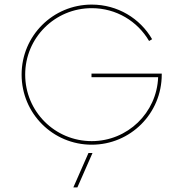

<svg xmlns="http://www.w3.org/2000/svg" viewBox="-20 -623 789 837"><path d="M378.9 -302.2V-286.6H669.4C663.6 -131.3 536.1 -7.8 379.9 -7.8C219.2 -7.8 89.8 -137.2 89.8 -297.9C89.8 -458 219.2 -587.4 379.9 -587.4C486.8 -587.4 579.6 -530.3 629.9 -444.3L643.1 -452.1C590.8 -543 492.2 -603 379.9 -603C210.4 -603 74.2 -466.8 74.2 -297.9C74.2 -128.4 210.4 7.8 379.9 7.8C548.8 7.8 685.1 -128.4 685.1 -297.9V-302.2ZM299.8 193.8H317.4L383.3 43.9H365.7Z"/></svg>

Font: Now Thin
Style: Regular
Weight: 100
Designer: Alfredo Marco Pradil
Foundry: Alfredo Marco Pradil
Version: Version 1.200;hotconv 1.0.109;makeotfexe 2.5.65596